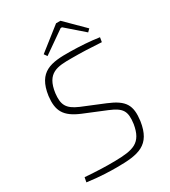

<svg xmlns="http://www.w3.org/2000/svg" viewBox="-214 -989 982 1106"><g transform="rotate(-30 277.5 -436.0)"><path d="M370 -883H341L190 -764L204 -744L350 -846H359L475 -745L492 -762ZM330 -701C203 -703 115 -692 94 -542C83 -448 109 -400 206 -359L352 -299C431 -266 449 -239 438 -157C419 -42 361 -28 240 -26C176 -25 124 -27 40 -33L34 -2C120 10 191 11 229 11C375 11 458 -5 480 -152C493 -252 468 -295 364 -338L218 -398C143 -430 128 -464 136 -536C153 -662 224 -664 316 -664C390 -664 431 -662 515 -657L520 -687C459 -696 395 -700 330 -701Z"/></g></svg>

Font: Exo 2 Extra Light
Style: Italic
Weight: 250
Italic angle: -8°
Designer: Natanael Gama
Version: Version 1.001;PS 001.001;hotconv 1.0.88;makeotf.lib2.5.64775